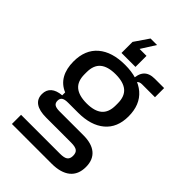

<svg xmlns="http://www.w3.org/2000/svg" viewBox="-259 -840 1065 1065"><g transform="rotate(45 273.5 -307.5)"><path d="M53.4 132V60.2H359.2Q391.2 60.2 404.8 50.3Q418.4 40.4 418.4 16.8Q418.4 -7.4 404.8 -17.3Q391.2 -27.2 359.2 -27.2H162.8Q108.8 -27.2 81.2 -46.4Q53.6 -65.6 53.6 -103.2Q53.6 -136.2 75.3 -155.2Q97 -174.2 138.4 -177.6V-200.6Q93.6 -219.4 71.6 -258.8Q49.6 -298.2 49.6 -355Q49.6 -446.4 106.7 -495.2Q163.8 -544 265.8 -544Q367.8 -544 424.6 -495.2Q481.4 -446.4 481.4 -355Q481.4 -267 425 -219.4Q368.6 -171.8 268.2 -171.8H190.6Q164 -171.8 152.4 -164Q140.8 -156.2 140.8 -138Q140.8 -120.2 152.4 -112.2Q164 -104.2 190.6 -104.2H378.6Q444 -104.2 478.4 -74.9Q512.8 -45.6 512.8 10.4Q512.8 70 474.6 101Q436.4 132 364.2 132ZM265.8 -241.6Q326.6 -241.6 357.2 -267.3Q387.8 -293 387.8 -347.6V-364Q387.8 -418.6 357.2 -444.3Q326.6 -470 265.8 -470Q204.6 -470 173.9 -444.3Q143.2 -418.6 143.2 -364V-347.6Q143.2 -293 173.9 -267.3Q204.6 -241.6 265.8 -241.6ZM350.8 -509.2Q350.8 -558.4 371.9 -582.1Q393 -605.8 436.6 -605.8H509.6V-534H408Q370.2 -534 370.2 -489.6ZM313 -747 259.8 -663H314.2V-576.4H204.6V-663L262 -747Z"/></g></svg>

Font: Mozilla Headline ExtraLight
Style: Regular
Weight: 200
Designer: Studio DRAMA
Foundry: Studio DRAMA
Version: Version 1.000